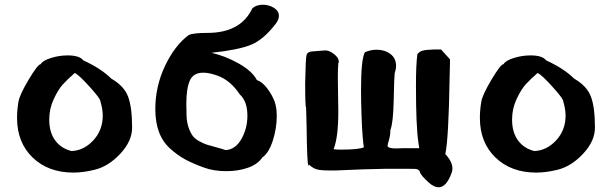

<svg xmlns="http://www.w3.org/2000/svg" viewBox="-20 -720 2584 811"><path d="M52 -222Q52 -256 58 -290Q62 -318 101 -383.5Q140 -449 152 -449Q160 -464 195 -475Q230 -486 266 -486Q316 -486 332 -465Q408 -430 450 -388Q504 -357 521 -312Q538 -267 538 -181Q538 -124 488 -70.5Q438 -17 380 -3Q332 9 290 9Q184 9 118 -54.5Q52 -118 52 -222ZM188 -215Q188 -161 213 -127Q238 -93 282 -82Q334 -84 374 -127Q414 -170 414 -232Q414 -259 404 -292Q406 -301 360 -352Q314 -403 296 -412Q264 -384 245 -363Q226 -342 207 -301.5Q188 -261 188 -215Z M636 -259Q636 -355 677 -441.5Q718 -528 777 -572Q796 -581 856 -581Q997 -581 1046 -685Q1063 -700 1090 -700Q1116 -700 1137 -687Q1158 -674 1158 -653Q1158 -637 1145 -620Q1093 -552 1039.5 -530.5Q986 -509 873 -497Q931 -484 988 -452Q1045 -420 1065 -382Q1088 -374 1108.5 -347Q1129 -320 1140 -291Q1149 -266 1149 -230Q1149 -177 1132 -125Q1115 -73 1088 -55Q1069 -26 1027.5 -11.5Q986 3 936 3Q883 3 842 -12Q795 -29 762.5 -46.5Q730 -64 698.5 -92.5Q667 -121 651.5 -162.5Q636 -204 636 -259ZM767 -281Q767 -273 767.5 -256.5Q768 -240 768 -231Q769 -202 777 -180Q785 -158 794.5 -145.5Q804 -133 822.5 -123Q841 -113 854 -109Q867 -105 893 -98Q919 -91 933 -86Q974 -88 999.5 -132.5Q1025 -177 1025 -231Q1025 -292 993 -321Q954 -380 900 -400Q864 -413 839 -413Q796 -413 781.5 -379Q767 -345 767 -281Z M1269 -370Q1271 -477 1275 -488Q1279 -502 1301 -503Q1345 -506 1353 -507H1355Q1371 -507 1391 -491.5Q1411 -476 1411 -460Q1411 -455 1409 -453Q1407 -434 1407 -391Q1407 -369 1408 -321Q1409 -273 1409 -249Q1409 -139 1389 -90Q1395 -88 1419 -88Q1497 -88 1517 -98Q1515 -107 1512 -141.5Q1509 -176 1507 -234Q1505 -292 1505 -341Q1505 -469 1521 -499Q1545 -510 1571 -510Q1605 -510 1629 -492Q1653 -474 1653 -442Q1653 -428 1647 -410Q1645 -393 1643 -297Q1641 -201 1629 -171Q1629 -150 1623 -129Q1617 -108 1617 -105Q1617 -93 1653 -93Q1655 -93 1666 -93.5Q1677 -94 1683 -94H1751L1747 -120Q1737 -188 1737 -358Q1737 -448 1743 -491Q1751 -502 1765 -506Q1779 -510 1813 -511H1843Q1869 -483 1881 -469L1879 -387Q1875 -134 1861 -69Q1891 -37 1891 -8Q1891 3 1887 12Q1865 71 1833 71Q1813 71 1791 51Q1775 37 1765 25Q1755 13 1754 7.5Q1753 2 1748 -2Q1743 -6 1735 -6.5Q1727 -7 1705 -7H1607Q1525 -6 1399 0H1371Q1333 0 1317 -5Q1301 -10 1285 -25Q1285 -21 1283 -21Q1277 -21 1275 -187L1273 -265Q1269 -268 1269 -370Z M2007 -222Q2007 -256 2013 -290Q2017 -318 2056 -383.5Q2095 -449 2107 -449Q2115 -464 2150 -475Q2185 -486 2221 -486Q2271 -486 2287 -465Q2363 -430 2405 -388Q2459 -357 2476 -312Q2493 -267 2493 -181Q2493 -124 2443 -70.5Q2393 -17 2335 -3Q2287 9 2245 9Q2139 9 2073 -54.5Q2007 -118 2007 -222ZM2143 -215Q2143 -161 2168 -127Q2193 -93 2237 -82Q2289 -84 2329 -127Q2369 -170 2369 -232Q2369 -259 2359 -292Q2361 -301 2315 -352Q2269 -403 2251 -412Q2219 -384 2200 -363Q2181 -342 2162 -301.5Q2143 -261 2143 -215Z"/></svg>

Font: NaniFont Regular
Style: Regular
Weight: 400
Designer: Nanigashitei
Version: Version 1.036